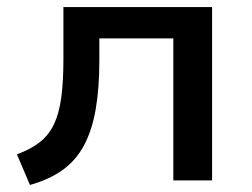

<svg xmlns="http://www.w3.org/2000/svg" viewBox="-20 -512 714 545"><path d="M65 13 28 -74Q67 -88 93 -108.5Q119 -129 133.5 -160Q148 -191 154 -236Q160 -281 160 -344V-492H582V0H472V-403H262V-340Q262 -261 251.5 -201Q241 -141 218 -98.5Q195 -56 157 -29Q119 -2 65 13Z"/></svg>

Font: Nunito Sans 10pt SemiExpanded SemiBold
Style: Regular
Weight: 600
Width: 6
Designer: Vernon Adams
Foundry: Vernon Adams
Version: Version 3.101;gftools[0.9.27]